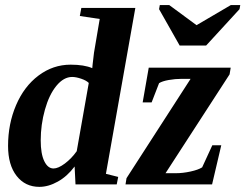

<svg xmlns="http://www.w3.org/2000/svg" viewBox="-20 -725 965 755"><path d="M134.8 9.8Q79.1 9.8 45.4 -33.2Q11.7 -76.2 11.7 -151.4Q11.7 -237.8 43.2 -311.5Q74.7 -385.3 131.6 -428Q188.5 -470.7 257.8 -470.7Q311 -470.7 342.8 -457L344.2 -471.7L349.6 -517.6L372.1 -650.4L293.9 -662.1L299.8 -693.8H512.2L396.5 -41.5L444.8 -29.3L439 0H276.9L273.4 -70.3Q244.6 -31.7 207.5 -11Q170.4 9.8 134.8 9.8ZM140.1 -172.9Q140.1 -120.1 154.1 -91.3Q168 -62.5 190.4 -62.5Q209 -62.5 235.1 -82Q261.2 -101.6 281.7 -130.4L329.1 -398.9Q319.3 -408.7 299.1 -415.5Q278.8 -422.4 263.7 -422.4Q230.5 -422.4 201.9 -387.7Q173.3 -353 156.7 -293.9Q140.1 -234.9 140.1 -172.9ZM473.6 0 477.5 -24.4 729.5 -415H695.3Q668.9 -415 643.3 -410.4Q617.7 -405.8 605.5 -397.9L576.2 -322.3H541L564.9 -459H887.2L882.8 -432.6L630.9 -43.9H671.4Q698.7 -43.9 729 -50.5Q759.3 -57.1 774.9 -66.9L814.9 -153.8H850.1L814 0ZM924.8 -705.1 921.9 -689 790.5 -545.9H686.5L605.5 -689L608.4 -705.1H645.5L752.9 -626L887.7 -705.1Z"/></svg>

Font: Liberation Serif
Style: Bold Italic
Weight: 700
Italic angle: -16.333°
Designer: Steve Matteson
Foundry: Ascender Corporation
Version: Version 2.1.5